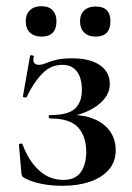

<svg xmlns="http://www.w3.org/2000/svg" viewBox="-20 -587 425 619"><path d="M185 -7Q223 -7 240.5 -32Q258 -57 258 -97Q258 -147 232 -176Q206 -205 142 -205Q138 -205 137 -210.5Q136 -216 142 -216Q200 -216 222 -237Q244 -258 244 -297Q244 -335 228 -356.5Q212 -378 181 -378Q143 -378 115 -348.5Q87 -319 66 -274Q64 -272 58.5 -273Q53 -274 54 -277L77 -407Q78 -410 84 -408.5Q90 -407 89 -405Q85 -389 91 -383.5Q97 -378 104 -378Q116 -378 128.5 -383.5Q141 -389 161 -394Q181 -399 213 -399Q270 -399 302 -377Q334 -355 334 -316Q334 -277 294 -247Q254 -217 187 -208L189 -216Q241 -219 277.5 -205.5Q314 -192 333.5 -165.5Q353 -139 353 -103Q353 -65 330.5 -39.5Q308 -14 269.5 -1Q231 12 182 12Q144 12 113 5.5Q82 -1 61 -12Q54 -15 52 -18.5Q50 -22 49 -29L41 -120Q41 -123 46 -124Q51 -125 53 -121Q72 -69 105.5 -38Q139 -7 185 -7ZM114 -469Q90 -469 76.5 -482Q63 -495 63 -519Q63 -541 76.5 -554Q90 -567 114 -567Q137 -567 149.5 -554Q162 -541 162 -519Q162 -469 114 -469ZM288 -469Q265 -469 251.5 -482Q238 -495 238 -519Q238 -541 251.5 -553.5Q265 -566 288 -566Q336 -566 336 -519Q336 -469 288 -469Z"/></svg>

Font: Cormorant SemiBold
Style: Regular
Weight: 600
Designer: Christian Thalmann (Catharsis Fonts)
Foundry: Catharsis Fonts
Version: Version 4.000